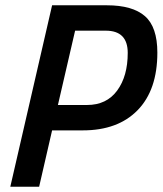

<svg xmlns="http://www.w3.org/2000/svg" viewBox="-20 -706 615 726"><path d="M128 0H19L177 -686H384Q481 -686 528 -645Q575 -604 575 -507Q575 -366 500.5 -289.5Q426 -213 293 -213H177ZM309 -309Q383 -309 423 -363.5Q463 -418 463 -506Q463 -590 380 -590H264L199 -309Z"/></svg>

Font: Storia Sans SemiBold
Style: Italic
Weight: 600
Italic angle: -13°
Designer: Campivisivi
Foundry: Accademia di Belle Arti di Urbino and students of MA course of Visual design
Version: Version 60.001;May 25, 2020;FontCreator 12.0.0.2522 64-bit